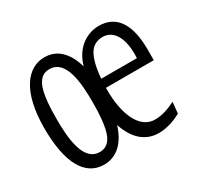

<svg xmlns="http://www.w3.org/2000/svg" viewBox="-117 -659 854 818"><g transform="rotate(-30 310.0 -250.0)"><path d="M449 12C490.5 12 532 -4.5 559 -19.5L564.5 -74.5C531 -57.5 495 -46 463 -46C385 -46 348.5 -142.5 348.5 -254.5V-268H584V-321.5C584 -433.5 547.5 -512 453.5 -512C397.5 -512 335.5 -477.5 312 -394.5C289.5 -472.5 246 -512 185.5 -512C103.5 -512 35 -432 35 -250C35 -77.5 87 12 179.5 12C236.5 12 285.5 -25.5 310.5 -107C335.5 -30.5 383 12 449 12ZM100 -257.5C100 -381.5 117 -415 129.5 -432.5C142 -450 158 -457.5 179.5 -457.5C260.5 -457.5 269 -336.5 269 -244.5C269 -120 251.5 -85.5 239.5 -69C227.5 -52.5 211 -44 189.5 -44C109 -44 100 -165 100 -257.5ZM350.5 -311.5C356 -383 372 -421 388 -439.5C403 -456.5 424 -463 443.5 -463C493.5 -463 526.5 -417 526.5 -332C526.5 -324.5 526.5 -318 526 -311.5Z"/></g></svg>

Font: Monaspace Argon ExtraLight
Style: Regular
Weight: 200
Designer: Riley Cran & the Lettermatic Team
Foundry: Lettermatic
Version: Version 1.000 (Monaspace Argon)